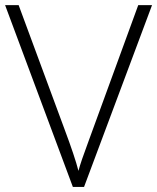

<svg xmlns="http://www.w3.org/2000/svg" viewBox="-20 -734 617 754"><path d="M326.7 -176.8C307.6 -125.5 294.4 -87.4 288.1 -63C278.8 -99.6 260.3 -154.8 232.9 -228L53.2 -713.9H0L266.1 0H310.1L577.1 -713.9H522.9Z"/></svg>

Font: Open Sans 300
Style: Regular
Weight: 300
Foundry: Ascender Corporation
Version: Version 1.100;PS 001.100;hotconv 1.0.88;makeotf.lib2.5.64775